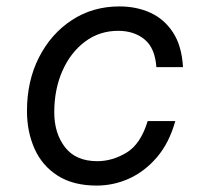

<svg xmlns="http://www.w3.org/2000/svg" viewBox="-20 -560 658 598"><path d="M526 -183Q507 -115 469 -70.5Q431 -26 382.5 -4Q334 18 281 18Q208 18 159.5 -13Q111 -44 87.5 -97Q64 -150 64 -214Q64 -308 101.5 -381.5Q139 -455 204 -497.5Q269 -540 352 -540Q405 -540 448 -520.5Q491 -501 518.5 -459.5Q546 -418 550 -351H467Q463 -410 430.5 -437Q398 -464 348 -464Q290 -464 245 -430.5Q200 -397 174.5 -339.5Q149 -282 149 -210Q149 -145 182.5 -101.5Q216 -58 283 -58Q330 -58 374 -84.5Q418 -111 440 -183Z"/></svg>

Font: Fragment Mono
Style: Italic
Weight: 400
Italic angle: -12°
Designer: Wei Huang based on Nimbus Sans by URW Studio, based on Helvetica by Max Miedinger.
Foundry: Wei Huang
Version: Version 1.011; ttfautohint (v1.8.4.7-5d5b)